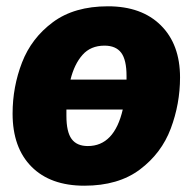

<svg xmlns="http://www.w3.org/2000/svg" viewBox="-20 -571 613 610"><path d="M552 -325Q552 -241 522.5 -162.5Q493 -84 424.5 -32.5Q356 19 248 19Q140 19 80 -41.5Q20 -102 20 -210Q20 -295 50 -372.5Q80 -450 148 -500.5Q216 -551 323 -551Q430 -551 491 -490.5Q552 -430 552 -325ZM204 -318H382V-330Q382 -381 365 -403.5Q348 -426 312 -426Q268 -426 242 -396.5Q216 -367 204 -318ZM370 -223H191V-203Q191 -152 207.5 -129.5Q224 -107 259 -107Q343 -107 370 -223Z"/></svg>

Font: Trujillo ExtraBold
Style: Italic
Weight: 800
Italic angle: -8°
Designer: Fira Sans original fonts by bBox Type GmbH, Carrois Corporate GbR, & Edenspiekermann AG / Changes by Cristiano Sobral
Foundry: Fira Sans original fonts by bBox Type GmbH, Carrois Corporate GbR, & Edenspiekermann AG / Changes by Cristiano Sobral
Version: Version 4.301;July 28, 2020;FontCreator 13.0.0.2655 64-bit